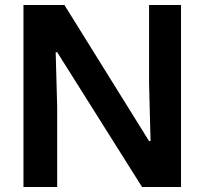

<svg xmlns="http://www.w3.org/2000/svg" viewBox="-20 -749 819 769"><path d="M74 0V-729H238L577 -184H583L577 -418V-729H705V0H549L209 -540H203L209 -322V0Z"/></svg>

Font: Mona Sans SemiBold
Style: Regular
Weight: 600
Designer: Deni Anggara
Foundry: GitHub
Version: Version 2.000;Glyphs 3.2.3 (3260)